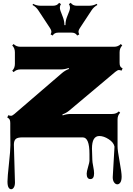

<svg xmlns="http://www.w3.org/2000/svg" viewBox="-20 -986 951 1378"><path d="M399.9 -752Q369.1 -752 358.4 -731L343.3 -738.8Q350.1 -752.9 348.6 -762.2Q347.2 -771.5 338.4 -785.2L254.9 -912.1Q238.8 -936.5 213.4 -950.2L217.8 -958.5Q242.2 -944.8 272.9 -944.8H360.4Q390.1 -944.8 404.3 -965.8L417.5 -956.5Q403.8 -935.5 414.1 -908.2L431.6 -862.3Q442.4 -834 442.4 -805.7H449.7Q449.7 -835.4 460 -862.3L478 -908.2Q488.3 -935.5 474.6 -956.5L487.8 -965.8Q502 -944.8 531.7 -944.8H619.1Q649.4 -944.8 673.8 -958.5L678.7 -950.2Q653.3 -936.5 637.2 -912.1L553.7 -785.2Q544.9 -771.5 543.5 -762.2Q542 -752.9 548.8 -738.8L533.7 -731Q522.9 -752 492.2 -752ZM789.1 286.1 801.8 66.4Q795.9 36.6 760.5 13.4Q725.1 -9.8 692.9 -9.8Q640.1 -9.8 640.1 80.6L642.6 160.2Q642.6 176.3 648.9 207.8Q655.3 239.3 655.3 257.8Q655.3 299.3 628.7 299.3Q602.1 299.3 602.1 260.3Q602.1 246.1 612.1 212.2Q622.1 178.2 622.1 168.9V119.1Q622.1 0 573.7 0H140.6Q104 0 91.8 12.7Q79.6 25.4 79.6 52.2L87.4 323.2Q87.4 346.2 79.3 359.1Q71.3 372.1 60.1 372.1Q48.8 372.1 41.3 359.4Q33.7 346.7 33.7 316.2Q33.7 285.6 44.2 189.5Q54.7 93.3 54.7 55.7L53.7 -39.6V-103Q53.7 -118.7 49.3 -127.7Q44.9 -136.7 32.2 -142.6L39.6 -159.2Q50.8 -154.8 59.8 -155Q68.8 -155.3 83.5 -168L425.3 -461.9Q448.7 -481.4 475.1 -491.2L472.7 -498Q444.8 -487.8 415.5 -487.8H126.5Q97.2 -487.8 77.6 -468.3L67.9 -478.5Q86.9 -497.6 86.9 -527.3V-610.8Q86.9 -640.6 67.9 -659.7L77.6 -669.9Q97.2 -650.4 126.5 -650.4H798.8Q827.6 -650.4 847.2 -669.9L857.4 -659.7Q838.4 -640.6 838.4 -610.8V-535.2Q838.4 -519.5 842.8 -510.5Q847.2 -501.5 859.9 -495.1L852.5 -479Q841.3 -483.4 832.8 -483.4Q824.2 -483.4 807.6 -470.2L477.5 -192.9Q456.5 -175.3 427.7 -164.6L429.7 -157.7Q457.5 -168 486.3 -168H784.2Q814.5 -168 833 -186.5L842.3 -176.8Q823.7 -158.2 823.7 -128.4V63.5Q823.7 94.2 838.4 173.3Q853 252.4 853 281Q853 309.6 844 323.2Q835 336.9 822 336.9Q809.1 336.9 799.1 323.2Q789.1 309.6 789.1 286.1Z"/></svg>

Font: Nosifer Caps
Style: Regular
Weight: 800
Version: Version 001.002